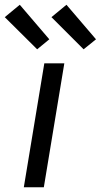

<svg xmlns="http://www.w3.org/2000/svg" viewBox="-48 -786 423 806"><path d="M52 0 138 -520H222L136 0ZM303 -579 168 -714 231 -766 355 -621ZM108 -579 -28 -714 35 -766 159 -621Z"/></svg>

Font: Iosevka Aile
Style: Italic
Weight: 400
Italic angle: -9°
Designer: Belleve Invis
Foundry: Belleve Invis
Version: Version 28.0.1; ttfautohint (v1.8.4)